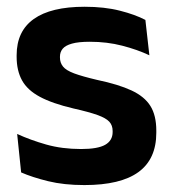

<svg xmlns="http://www.w3.org/2000/svg" viewBox="-20 -522 497 554"><path d="M223.5 12Q164.5 12 118.8 0.8Q73 -10.5 41 -24.5L29.5 -135.5Q67.5 -118 113.2 -105Q159 -92 214 -92Q262 -92 283.5 -104.2Q305 -116.5 305 -141V-144Q305 -160.5 295.2 -171Q285.5 -181.5 261 -190.2Q236.5 -199 192 -209Q130.5 -223.5 94.8 -242.8Q59 -262 43.5 -290.2Q28 -318.5 28 -358V-362.5Q28 -432 77.5 -467.2Q127 -502.5 224 -502.5Q281.5 -502.5 325.8 -491.2Q370 -480 399.5 -464.5L411 -362.5Q376 -379 332.5 -390.2Q289 -401.5 239 -401.5Q206.5 -401.5 187.8 -396.2Q169 -391 161 -381.5Q153 -372 153 -358.5V-356Q153 -341 161.8 -330Q170.5 -319 194 -310.2Q217.5 -301.5 260 -291.5Q322 -278.5 359.5 -261Q397 -243.5 414 -216.2Q431 -189 431 -145V-139Q431 -63 379.5 -25.5Q328 12 223.5 12Z"/></svg>

Font: Anek Gujarati Medium SemiBold
Style: Regular
Weight: 600
Version: Version 1.003